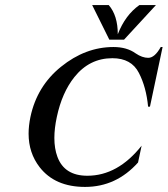

<svg xmlns="http://www.w3.org/2000/svg" viewBox="-20 -734 667 764"><path d="M346.7 -713.9H412.6Q448.7 -672.4 448.7 -597.7Q478.5 -674.3 534.7 -713.9H600.6L473.6 -576.2H415ZM318.4 9.8Q198.7 9.8 137.7 -68.8Q93.8 -125.5 93.8 -202.1Q93.8 -233.4 101.1 -268.6Q127 -391.1 222.7 -468.3Q319.8 -546.9 431.6 -546.9Q484.9 -546.9 520 -521.5Q545.9 -503.9 569.8 -503.9Q595.7 -503.9 619.6 -546.9H627L576.7 -309.6H569.3Q562 -387.2 532.7 -443.8Q502.9 -502.4 427.2 -502.4Q335.9 -502.4 275.9 -427.2Q226.6 -365.2 206.1 -268.6Q196.3 -223.1 196.3 -185.1Q196.3 -142.6 208.5 -109.9Q236.3 -34.7 327.6 -34.7Q448.7 -34.7 543.5 -154.3L529.3 -87.4Q442.4 9.8 318.4 9.8Z"/></svg>

Font: Modern Antiqua
Style: Book Oblique
Weight: 400
Italic angle: -12°
Designer: Wojciech Kalinowski "wmk69" (wmk69@o2.pl)
Foundry: Wojciech Kalinowski "wmk69" (wmk69@o2.pl)
Version: Version 3.1.0; 2021-05-28